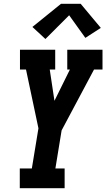

<svg xmlns="http://www.w3.org/2000/svg" viewBox="-20 -999 564 1019"><path d="M85 0V-105H149L184 -318L118 -630H86V-735H273V-630H244L269 -464L351 -630H337V-735H524V-630H479L307 -307L274 -105H323V0ZM221 -792 152 -856 304 -979H408L515 -851L433 -798L347 -918Z"/></svg>

Font: Iosevka Slab Extrabold
Style: Italic
Weight: 800
Italic angle: -9°
Monospace: yes
Designer: Belleve Invis
Foundry: Belleve Invis
Version: Version 11.1.0; ttfautohint (v1.8.3)